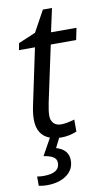

<svg xmlns="http://www.w3.org/2000/svg" viewBox="-98 -705 554 993"><g transform="rotate(-10 178.5 -209.0)"><path d="M57.1 -106Q57.1 -138.2 65.9 -179.2L127.9 -473.1H43.9L50.8 -508.8L141.1 -546.9L202.1 -658.2H250L223.1 -535.2H356.9L344.2 -473.1H210.9L147.9 -178.2Q139.2 -135.7 139.2 -111.3Q139.2 -86.9 153.3 -71.8Q167 -57.1 193.4 -57.1Q219.7 -57.1 263.2 -69.8V-6.8Q222.7 9.8 183.1 9.8Q176.3 9.8 169.9 9.3L145 59.1Q209 77.6 209 134.8Q209 182.6 169.4 211.4Q129.9 240.2 64.9 240.2Q44.9 240.2 22.9 235.8V187Q41.5 189.9 56.2 189.9Q141.1 189.9 141.1 136.2Q141.1 114.3 122.1 103.5Q103 92.8 73.7 88.9L123 0.5Q57.1 -23.9 57.1 -106Z"/></g></svg>

Font: OpenSans-Italic
Style: Italic
Weight: 400
Italic angle: -12°
Foundry: Ascender Corporation
Version: Version 1.10